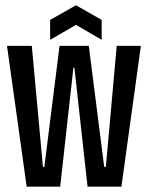

<svg xmlns="http://www.w3.org/2000/svg" viewBox="-20 -700 555 720"><path d="M6.3 -528H99.3L141 -74.3H146.3L203.3 -528H313L370.7 -74.3H377L417.7 -528H508.3L435.3 0H308.3L259 -446.3H255.3L205.7 0H80ZM168 -625.3 265 -680.3 361.3 -625.3V-550.7L265 -606.7L168 -550.7Z"/></svg>

Font: Bricolage Grotesque 96pt Condensed ExBd
Style: Regular
Weight: 800
Width: 3
Designer: Mathieu Triay
Foundry: Atelier Triay
Version: Version 1.001;Glyphs 3.2 (3207)